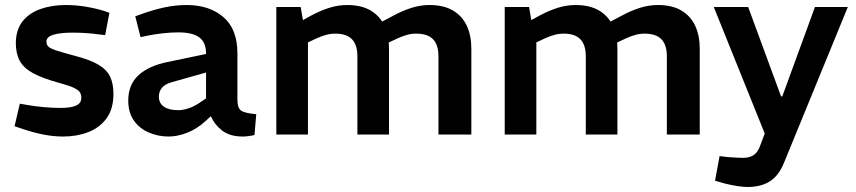

<svg xmlns="http://www.w3.org/2000/svg" viewBox="-20 -536 3411 765"><path d="M232 8Q193 8 152.5 0Q112 -8 71 -22L38 -33L59 -123L87 -118Q122 -112 156 -109Q190 -106 222 -106Q263 -106 283.5 -115.5Q304 -125 304 -146Q304 -159 298.5 -168Q293 -177 274.5 -186Q256 -195 215 -206Q149 -224 111.5 -244.5Q74 -265 58.5 -294Q43 -323 43 -366Q44 -418 70 -451Q96 -484 141 -500Q186 -516 243 -516Q281 -516 321 -509.5Q361 -503 396 -492L416 -485L399 -396L382 -398Q346 -403 318.5 -404.5Q291 -406 269 -406Q220 -406 192.5 -397.5Q165 -389 165 -371Q165 -358 172.5 -350.5Q180 -343 204 -335Q228 -327 277 -314Q339 -298 372.5 -278Q406 -258 419 -230Q432 -202 432 -162Q432 -102 404.5 -64.5Q377 -27 331.5 -9.5Q286 8 232 8Z M652 8Q611 8 574 -7.5Q537 -23 514 -55Q491 -87 491 -135Q491 -199 532 -236.5Q573 -274 648 -289L801 -321V-323Q801 -367 774 -387Q747 -407 691 -407Q659 -407 625.5 -403Q592 -399 563 -393L540 -388L519 -471L544 -480Q594 -498 637.5 -507Q681 -516 724 -516Q814 -516 870 -468Q926 -420 926 -323V-137Q926 -106 940.5 -95.5Q955 -85 1001 -81L994 2Q981 5 969 6.5Q957 8 948 8Q896 8 865.5 -15.5Q835 -39 820 -73L797 -52Q764 -22 725.5 -7Q687 8 652 8ZM690 -97Q710 -97 733 -105Q756 -113 779 -129L801 -144V-247L666 -209Q637 -201 625 -186Q613 -171 613 -151Q613 -125 633 -111Q653 -97 690 -97Z M1081 0V-508H1178L1187 -456L1220 -474Q1257 -494 1292.5 -505Q1328 -516 1363 -516Q1420 -516 1457 -494Q1494 -472 1512 -433Q1530 -394 1530 -343V0H1404V-312Q1404 -357 1382.5 -379.5Q1361 -402 1316 -402Q1297 -402 1279 -397Q1261 -392 1243 -384L1207 -367V0ZM1727 0V-312Q1727 -357 1705.5 -379.5Q1684 -402 1638 -402Q1619 -402 1601.5 -397Q1584 -392 1566 -384L1521 -363L1493 -445L1548 -474Q1585 -494 1620.5 -505Q1656 -516 1691 -516Q1748 -516 1785 -494Q1822 -472 1840 -433Q1858 -394 1858 -343V0Z M1991 0V-508H2088L2097 -456L2130 -474Q2167 -494 2202.5 -505Q2238 -516 2273 -516Q2330 -516 2367 -494Q2404 -472 2422 -433Q2440 -394 2440 -343V0H2314V-312Q2314 -357 2292.5 -379.5Q2271 -402 2226 -402Q2207 -402 2189 -397Q2171 -392 2153 -384L2117 -367V0ZM2637 0V-312Q2637 -357 2615.5 -379.5Q2594 -402 2548 -402Q2529 -402 2511.5 -397Q2494 -392 2476 -384L2431 -363L2403 -445L2458 -474Q2495 -494 2530.5 -505Q2566 -516 2601 -516Q2658 -516 2695 -494Q2732 -472 2750 -433Q2768 -394 2768 -343V0Z M2959 209Q2942 209 2918.5 205.5Q2895 202 2867 195L2829 184L2847 86L2881 90Q2898 91 2913.5 92Q2929 93 2940 93Q2966 93 2982 82.5Q2998 72 3007 49L3027 -4L2824 -508H2961L3092 -152H3097L3227 -508H3358L3104 112Q3083 164 3047.5 186.5Q3012 209 2959 209Z"/></svg>

Font: REM Medium Medium
Style: Regular
Weight: 500
Version: Version 1.005;gftools[0.9.28]